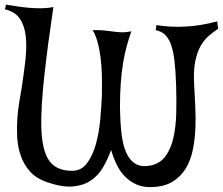

<svg xmlns="http://www.w3.org/2000/svg" viewBox="-40 -754 937 808"><path d="M877.9 -632.8Q857.4 -619.1 837.9 -602.5Q818.4 -585.9 803.7 -559.6Q789.1 -533.2 781.2 -493.7Q773.4 -454.1 777.3 -393.6Q779.3 -353.5 781.7 -307.1Q784.2 -260.7 782.2 -213.9Q780.3 -167 771.5 -123.5Q762.7 -80.1 742.2 -45.9Q721.7 -11.7 687.5 9.8Q653.3 31.2 601.6 33.2Q563.5 35.2 534.7 22.5Q505.9 9.8 484.9 -12.2Q463.9 -34.2 450.2 -63Q436.5 -91.8 427.7 -123Q413.1 -83 393.1 -48.8Q373 -14.6 341.3 6.3Q309.6 27.3 265.1 30.8Q220.7 34.2 158.2 12.7Q112.3 -2.9 85.9 -32.7Q59.6 -62.5 46.9 -100.1Q34.2 -137.7 32.2 -179.2Q30.3 -220.7 33.2 -259.3Q36.1 -297.9 42 -330.1Q47.9 -362.3 50.8 -381.8Q60.5 -444.3 66.9 -500.5Q73.2 -556.6 68.4 -601.1Q63.5 -645.5 43.5 -675.3Q23.4 -705.1 -19.5 -714.8L-14.6 -734.4Q3.9 -731.4 29.3 -727.5Q54.7 -723.6 82 -721.2Q109.4 -718.8 136.2 -719.2Q163.1 -719.7 184.6 -724.6Q179.7 -686.5 171.4 -630.4Q163.1 -574.2 155.3 -510.7Q147.5 -447.3 141.1 -381.3Q134.8 -315.4 133.8 -257.8Q130.9 -141.6 160.6 -87.9Q190.4 -34.2 265.6 -35.2Q303.7 -36.1 327.1 -68.4Q350.6 -100.6 363.8 -148.4Q377 -196.3 381.8 -250.5Q386.7 -304.7 388.7 -349.6Q389.6 -394.5 388.7 -437Q387.7 -479.5 382.8 -515.6Q377.9 -551.8 369.6 -580.6Q361.3 -609.4 349.6 -627Q377 -627.9 396.5 -626Q416 -624 433.1 -621.6Q450.2 -619.1 468.8 -618.2Q487.3 -617.2 512.7 -622.1Q502 -591.8 493.2 -559.6Q484.4 -527.3 478 -489.3Q471.7 -451.2 468.3 -404.8Q464.8 -358.4 464.8 -299.8Q465.8 -241.2 471.2 -193.4Q476.6 -145.5 490.7 -112.8Q504.9 -80.1 529.8 -64.9Q554.7 -49.8 594.7 -57.6Q634.8 -66.4 657.2 -97.7Q679.7 -128.9 689.9 -174.8Q700.2 -220.7 701.7 -277.8Q703.1 -335 701.2 -394.5Q699.2 -455.1 694.3 -497.6Q689.5 -540 679.2 -567.4Q668.9 -594.7 653.3 -608.9Q637.7 -623 615.2 -627L618.2 -648.4Q677.7 -638.7 741.2 -642.1Q804.7 -645.5 874 -664.1L877.9 -632.8Z"/></svg>

Font: Mystery Quest
Style: Regular
Weight: 400
Designer: Squid
Foundry: Font Diner, Inc DBA Sideshow
Version: Version 1.000